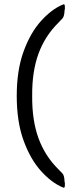

<svg xmlns="http://www.w3.org/2000/svg" viewBox="-20 -718 383 883"><path d="M57 -277Q57 -395 88.5 -481.5Q120 -568 169 -622Q218 -676 269 -697Q278 -701 278 -691Q278 -688 278.5 -682Q279 -676 277 -671Q276 -643 267.5 -633.5Q259 -624 249 -614Q187 -553 157 -471Q127 -389 128 -277Q127 -165 157 -82.5Q187 0 249 61Q259 71 267.5 80Q276 89 277 118Q279 123 278.5 129Q278 135 278 138Q278 148 269 144Q218 123 169 69Q120 15 88.5 -71.5Q57 -158 57 -277Z"/></svg>

Font: Zain
Style: Regular
Weight: 400
Designer: Zain,Boutros
Foundry: Mobile Telecommunications Company (Zain), 2024
Version: Version 1.51; ttfautohint (v1.8.4)